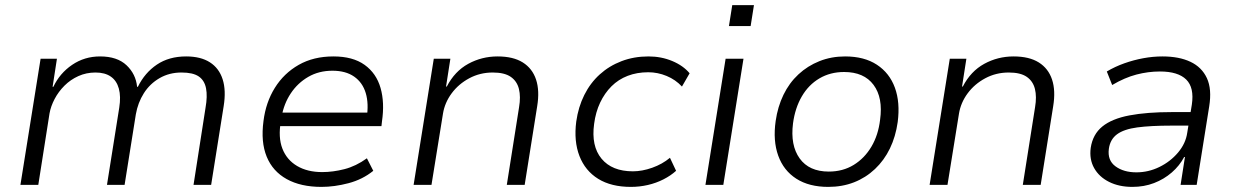

<svg xmlns="http://www.w3.org/2000/svg" viewBox="-20 -724 4841 752"><path d="M60 0 139 -494H203L186 -384H189Q214 -437 262.5 -470Q311 -503 372 -503Q439 -503 475.5 -468.5Q512 -434 517 -384H520Q547 -439 594.5 -471Q642 -503 709 -503Q766 -503 802 -480Q838 -457 852 -413.5Q866 -370 856 -308L807 0H738L785 -302Q793 -347 787 -378Q781 -409 758.5 -424.5Q736 -440 691 -440Q643 -440 605 -418Q567 -396 543.5 -359Q520 -322 512 -276L468 0H399L447 -302Q454 -346 445.5 -377Q437 -408 414 -424Q391 -440 354 -440Q318 -440 287 -426Q256 -412 232.5 -388.5Q209 -365 194 -336.5Q179 -308 174 -280L130 0Z M1239 8Q1158 8 1103 -22.5Q1048 -53 1024.5 -110.5Q1001 -168 1012 -250Q1021 -323 1056.5 -380Q1092 -437 1150 -470Q1208 -503 1286 -503Q1362 -503 1408 -470Q1454 -437 1470.5 -379.5Q1487 -322 1476 -248L1474 -230H1058L1067 -283H1441L1416 -261Q1425 -318 1412.5 -359.5Q1400 -401 1367 -424Q1334 -447 1282 -447Q1229 -447 1187.5 -423Q1146 -399 1119 -358.5Q1092 -318 1083 -267L1080 -249Q1069 -186 1086 -142Q1103 -98 1143.5 -74Q1184 -50 1242 -50Q1284 -50 1329 -61.5Q1374 -73 1417 -104L1442 -55Q1400 -21 1345 -6.5Q1290 8 1239 8Z M1600 0 1679 -494H1744L1727 -385H1730Q1761 -445 1814 -474Q1867 -503 1929 -503Q1990 -503 2027.5 -479.5Q2065 -456 2079.5 -412.5Q2094 -369 2084 -308L2035 0H1965L2013 -304Q2020 -345 2012.5 -375.5Q2005 -406 1980.5 -423Q1956 -440 1910 -440Q1860 -440 1818 -417.5Q1776 -395 1749 -358.5Q1722 -322 1715 -279L1670 0Z M2451 8Q2374 8 2323 -23.5Q2272 -55 2249.5 -113Q2227 -171 2237 -248Q2245 -305 2268.5 -352Q2292 -399 2329 -432.5Q2366 -466 2414.5 -484.5Q2463 -503 2520 -503Q2570 -503 2613 -485Q2656 -467 2681 -437L2651 -385Q2626 -412 2591 -426.5Q2556 -441 2519 -441Q2475 -441 2438.5 -427Q2402 -413 2375 -386Q2348 -359 2330.5 -322Q2313 -285 2307 -239Q2295 -152 2336 -102.5Q2377 -53 2459 -53Q2495 -53 2534.5 -67Q2574 -81 2604 -106L2628 -55Q2607 -36 2578.5 -21.5Q2550 -7 2517.5 0.5Q2485 8 2451 8Z M2835 -622 2848 -704H2933L2920 -622ZM2743 0 2822 -494H2892L2813 0Z M3224 8Q3149 8 3099 -24Q3049 -56 3028 -114.5Q3007 -173 3018 -250Q3026 -306 3048.5 -352.5Q3071 -399 3107 -432.5Q3143 -466 3189.5 -484.5Q3236 -503 3290 -503Q3365 -503 3414.5 -470.5Q3464 -438 3485 -380.5Q3506 -323 3496 -246Q3488 -189 3465.5 -142.5Q3443 -96 3407 -62Q3371 -28 3325 -10Q3279 8 3224 8ZM3226 -52Q3281 -52 3323.5 -78Q3366 -104 3393 -149.5Q3420 -195 3427 -255Q3439 -341 3401.5 -391.5Q3364 -442 3286 -442Q3232 -442 3189.5 -417Q3147 -392 3120.5 -346.5Q3094 -301 3086 -241Q3075 -155 3112 -103.5Q3149 -52 3226 -52Z M3621 0 3700 -494H3765L3748 -385H3751Q3782 -445 3835 -474Q3888 -503 3950 -503Q4011 -503 4048.5 -479.5Q4086 -456 4100.5 -412.5Q4115 -369 4105 -308L4056 0H3986L4034 -304Q4041 -345 4033.5 -375.5Q4026 -406 4001.5 -423Q3977 -440 3931 -440Q3881 -440 3839 -417.5Q3797 -395 3770 -358.5Q3743 -322 3736 -279L3691 0Z M4415 8Q4363 8 4324 -11.5Q4285 -31 4265.5 -65.5Q4246 -100 4252 -145Q4260 -198 4297.5 -228.5Q4335 -259 4403.5 -272Q4472 -285 4570 -285H4656L4648 -232H4568Q4487 -232 4434.5 -225Q4382 -218 4355 -198Q4328 -178 4323 -141Q4317 -96 4349 -72.5Q4381 -49 4431 -49Q4478 -49 4521 -70Q4564 -91 4594 -126.5Q4624 -162 4630 -204L4648 -314Q4658 -381 4626 -412.5Q4594 -444 4523 -444Q4477 -444 4431 -432Q4385 -420 4336 -391L4315 -444Q4347 -463 4383.5 -476Q4420 -489 4458 -496Q4496 -503 4533 -503Q4598 -503 4642.5 -482Q4687 -461 4707 -418Q4727 -375 4716 -307L4667 0H4604L4621 -109H4618Q4600 -75 4569.5 -48.5Q4539 -22 4500 -7Q4461 8 4415 8Z"/></svg>

Font: Nunito Sans 7pt Light
Style: Italic
Weight: 300
Italic angle: -9°
Designer: Vernon Adams
Foundry: Vernon Adams
Version: Version 3.101;gftools[0.9.27]